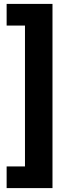

<svg xmlns="http://www.w3.org/2000/svg" viewBox="-20 -842 311 984"><path d="M249 -822V122H14V11H108V-711H14V-822Z"/></svg>

Font: Fira Sans Extra Condensed
Style: Bold
Weight: 700
Width: 1
Designer: Carrois Corporate & Edenspiekermann AG
Foundry: Carrois Corporate GbR & Edenspiekermann AG
Version: Version 4.203